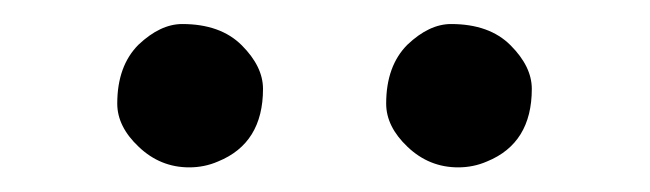

<svg xmlns="http://www.w3.org/2000/svg" viewBox="-20 -746 538 159"><path d="M420.4 -672.4Q420.4 -627.4 383.3 -612.3Q372.1 -607.4 359.4 -607.4Q335.4 -607.4 317.6 -624.3Q299.8 -641.1 299.8 -660.2Q299.8 -691.4 317.4 -709Q335.4 -726.1 353.5 -726.1Q385.3 -726.1 402.8 -708.5Q420.4 -690.9 420.4 -672.4ZM197.8 -672.4Q197.8 -627.4 160.6 -612.3Q149.4 -607.4 136.7 -607.4Q112.8 -607.4 95 -624.3Q77.1 -641.1 77.1 -660.2Q77.1 -691.4 94.7 -709Q112.8 -726.1 130.9 -726.1Q162.6 -726.1 180.2 -708.5Q197.8 -690.9 197.8 -672.4Z"/></svg>

Font: Cantata One
Style: Regular
Weight: 400
Designer: Joana Maria Correia da Silva
Foundry: Joana Maria Correia da Silva
Version: Version 1.002